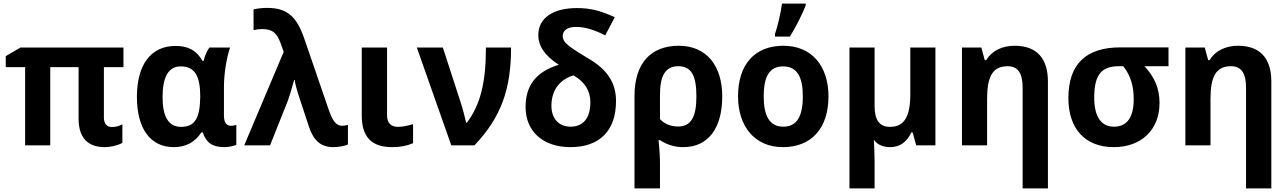

<svg xmlns="http://www.w3.org/2000/svg" viewBox="-20 -810 7175 1070"><path d="M564 10C596 10 636 1 662 -14V-117C642 -107 623 -102 604 -102C577 -102 559 -119 559 -155V-436H668V-545H94L12 -497V-436H120V0H260V-436H418V-149C418 -43 468 10 564 10Z M948 10C1016 10 1067 -18 1102 -72H1110C1130 -14 1163 10 1232 10C1252 10 1287 3 1297 -3V-114C1288 -111 1278 -109 1268 -109C1242 -109 1228 -127 1228 -167V-326C1228 -397 1242 -486 1262 -545H1147C1133 -526 1122 -501 1115 -471H1108C1076 -528 1031 -554 958 -554C822 -554 743 -451 743 -270C743 -92 819 10 948 10ZM989 -103C916 -103 886 -165 886 -269C886 -383 920 -440 987 -440C1066 -440 1096 -386 1096 -271C1094 -155 1069 -103 989 -103Z M1839 10C1863 10 1903 4 1919 -5V-114C1908 -111 1897 -109 1887 -109C1853 -109 1833 -136 1810 -204L1676 -594C1635 -713 1585 -766 1469 -766C1443 -766 1418 -763 1393 -758V-642C1409 -646 1425 -648 1441 -648C1500 -648 1523 -626 1545 -566L1561 -521L1341 0H1485L1585 -251C1594 -275 1605 -313 1619 -364H1622C1626 -340 1633 -315 1641 -288L1702 -103C1728 -25 1769 10 1839 10Z M2166 10C2211 10 2250 2 2282 -12V-118C2250 -109 2221 -103 2198 -103C2161 -103 2137 -123 2137 -168V-545H1996V-167C1996 -48 2049 10 2166 10Z M2495 0H2624C2774 -158 2828 -314 2828 -545H2688C2688 -348 2657 -227 2582 -126H2578C2568 -165 2560 -201 2548 -237L2448 -545H2303Z M3159 10C3322 10 3413 -82 3413 -247C3413 -349 3364 -425 3252 -488C3208 -515 3174 -536 3151 -554C3128 -572 3116 -589 3116 -609C3116 -640 3142 -660 3190 -660C3243 -660 3295 -642 3353 -613L3406 -714C3320 -754 3263 -765 3194 -765C3060 -765 2980 -708 2980 -615C2980 -553 3016 -500 3094 -449C2967 -410 2909 -333 2909 -214C2909 -77 3007 10 3159 10ZM3160 -104C3093 -104 3053 -151 3053 -220C3053 -305 3097 -366 3176 -390C3242 -352 3270 -302 3270 -239C3270 -151 3229 -104 3160 -104Z M3516 240H3658V102C3658 71 3656 29 3650 -29H3658C3696 -4 3739 10 3788 10C3925 10 4005 -93 4005 -273C4005 -443 3918 -555 3763 -555C3605 -555 3516 -455 3516 -276ZM3759 -105C3721 -105 3684 -118 3658 -146V-282C3658 -386 3687 -441 3760 -441C3835 -441 3861 -385 3861 -273C3861 -161 3833 -105 3759 -105Z M4299 -606H4382C4418 -664 4447 -723 4470 -779V-790H4338C4331 -735 4312 -658 4299 -621ZM4343 10C4503 10 4597 -96 4597 -273C4597 -443 4503 -555 4346 -555C4186 -555 4093 -451 4093 -273C4093 -107 4185 10 4343 10ZM4345 -104C4267 -104 4236 -167 4236 -273C4236 -380 4266 -440 4344 -440C4423 -440 4454 -380 4454 -273C4454 -161 4421 -104 4345 -104Z M4714 240H4854V89C4854 49 4852 9 4850 -30H4851C4868 -4 4903 10 4940 10C4995 10 5033 -18 5059 -72H5066L5086 0H5193V-545H5053V-285C5053 -163 5021 -103 4940 -103C4881 -103 4854 -141 4854 -220V-545H4714Z M5679 240H5820V-356C5820 -485 5757 -555 5635 -555C5565 -555 5507 -527 5476 -475H5468L5449 -545H5341V0H5481V-260C5481 -383 5512 -441 5595 -441C5654 -441 5679 -401 5679 -321Z M6187 10C6339 10 6442 -85 6442 -237C6442 -314 6415 -381 6358 -441H6492V-546H6224C6030 -546 5934 -451 5934 -263C5934 -93 6027 10 6187 10ZM6188 -104C6113 -104 6078 -166 6078 -265C6078 -391 6116 -441 6216 -441H6240C6282 -387 6298 -330 6298 -256C6298 -157 6261 -104 6188 -104Z M6924 240H7065V-356C7065 -485 7002 -555 6880 -555C6810 -555 6752 -527 6721 -475H6713L6694 -545H6586V0H6726V-260C6726 -383 6757 -441 6840 -441C6899 -441 6924 -401 6924 -321Z"/></svg>

Font: Kathrein 75 Bold
Style: Regular
Weight: 700
Designer: Lazydogs Typefoundry, based on Open Sans by Ascender Corporation
Foundry: Lazydogs Typefoundry
Version: Version 1.003;PS 001.003;hotconv 1.0.88;makeotf.lib2.5.64775